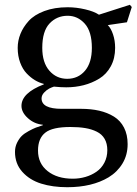

<svg xmlns="http://www.w3.org/2000/svg" viewBox="-20 -532 565 794"><path d="M42 96.2Q42 75.7 50.5 58.3Q59.1 41 69.6 30.5Q80.1 20 98.6 10Q117.2 0 128.2 -4.2Q139.2 -8.3 157.2 -14.2V-16.1Q121.6 -19.5 95.2 -43.5Q68.8 -67.4 68.8 -94.2Q68.8 -147.5 161.1 -183.1V-185.1Q142.1 -189.9 124.5 -200.4Q106.9 -210.9 90.3 -228.3Q73.7 -245.6 63.5 -272.9Q53.2 -300.3 53.2 -334Q53.2 -363.8 64.5 -391.8Q75.7 -419.9 98.6 -445.3Q121.6 -470.7 163.3 -486.3Q205.1 -502 259.8 -502Q295.4 -502 332 -493.4Q368.7 -484.9 389.2 -471.2L517.1 -512.2L524.9 -502.9L504.9 -439.9L425.8 -428.2Q439 -415 447.5 -389.6Q456.1 -364.3 456.1 -334Q456.1 -290.5 438.2 -257.8Q420.4 -225.1 390.4 -206.8Q360.4 -188.5 325.9 -179.7Q291.5 -170.9 253.9 -170.9Q231.4 -170.9 203.1 -173.8Q193.8 -170.9 183.6 -165.8Q173.3 -160.6 162.6 -149.4Q151.9 -138.2 151.9 -125Q151.9 -82 234.9 -82H314.9Q356.4 -82 390.4 -74.2Q424.3 -66.4 451.2 -49.8Q478 -33.2 492.9 -4.2Q507.8 24.9 507.8 64Q507.8 108.9 486.6 144Q465.3 179.2 429.2 201.2Q360.8 242.2 257.8 242.2Q197.8 242.2 150.1 227.3Q102.5 212.4 72.3 178.7Q42 145 42 96.2ZM137.2 90.8Q137.2 144 176.8 175.5Q216.3 207 280.8 207Q308.1 207 333.3 199.7Q358.4 192.4 378.9 178.2Q399.4 164.1 411.6 140.9Q423.8 117.7 423.8 88.9Q423.8 61.5 412.6 42.2Q401.4 22.9 380.1 12.5Q358.9 2 332.3 -2.4Q305.7 -6.8 271 -6.8Q197.3 -6.8 168 16.1Q137.2 39.6 137.2 90.8ZM154.8 -334Q154.8 -273.4 184.1 -239.7Q213.4 -206.1 257.8 -206.1Q303.2 -206.1 331.5 -239.5Q359.9 -272.9 359.9 -334Q359.9 -401.4 330.6 -434.1Q301.3 -466.8 259.8 -466.8Q214.8 -466.8 184.8 -434.8Q154.8 -402.8 154.8 -334Z"/></svg>

Font: Heuristica
Style: Regular
Weight: 400
Version: Version 1.0.2